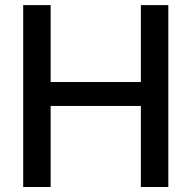

<svg xmlns="http://www.w3.org/2000/svg" viewBox="-20 -748 766 768"><path d="M72.8 0V-727.5H182.6V-419.9H543.5V-727.5H653.3V0H543.5V-324.2H182.6V0Z"/></svg>

Font: Inter 24pt Medium
Style: Regular
Weight: 500
Designer: Rasmus Andersson
Foundry: rsms
Version: Version 4.001;git-66647c0bb